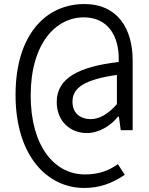

<svg xmlns="http://www.w3.org/2000/svg" viewBox="-20 -762 740 951"><path d="M57 -292C57 10 214 169 397 169C475 169 537 145 598 104L564 51C519 83 470 102 400 102C250 102 132 -38 132 -289C132 -546 256 -676 395 -676C516 -676 568 -582 568 -473V-455C370 -432 261 -375 261 -257C261 -161 328 -103 411 -103C471 -103 531 -141 564 -184H569L578 -117H637V-464C637 -620 562 -742 398 -742C207 -742 57 -590 57 -292ZM559 -246C517 -198 472 -172 431 -172C374 -172 339 -204 339 -258C339 -329 401 -368 559 -391Z"/></svg>

Font: Kawkab Mono Light
Style: Bold
Weight: 400
Monospace: yes
Designer: Abdullah Arif
Foundry: Abdullah Arif
Version: Version 1.000;PS 000.500;hotconv 1.0.88;makeotf.lib2.5.64775